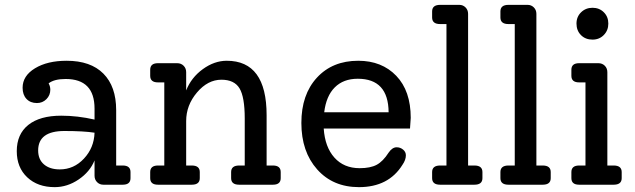

<svg xmlns="http://www.w3.org/2000/svg" viewBox="-20 -760 2614 790"><path d="M485 -79Q517 -79 517 -52V-27Q517 0 485 0H405Q390 0 379.5 -10.5Q369 -21 369 -37V-100Q350 -53 303.5 -21.5Q257 10 205 10Q135 10 92 -30.5Q49 -71 49 -138Q49 -208 96.5 -246Q144 -284 232 -284Q299 -284 369 -268V-313Q369 -435 250 -435Q203 -435 180 -417Q187 -405 187 -391Q187 -368 171 -352Q155 -336 132 -336Q105 -336 89 -353Q73 -370 73 -399Q73 -448 124 -479Q175 -510 254 -510Q353 -510 405.5 -457Q458 -404 458 -307V-79ZM226 -63Q284 -63 325.5 -107.5Q367 -152 369 -214Q324 -221 245 -221Q137 -221 137 -141Q137 -104 161 -83.5Q185 -63 226 -63Z M1103 -79Q1135 -79 1135 -52V-27Q1135 0 1103 0H964Q931 0 931 -27V-52Q931 -79 964 -79H987V-272Q987 -361 965.5 -396.5Q944 -432 891 -432Q835 -432 790.5 -379.5Q746 -327 746 -262V-79H769Q802 -79 802 -52V-27Q802 0 769 0H630Q598 0 598 -27V-52Q598 -79 630 -79H656V-421H630Q598 -421 598 -448V-473Q598 -500 630 -500H709Q725 -500 735.5 -489.5Q746 -479 746 -463V-388Q767 -441 814.5 -475.5Q862 -510 913 -510Q1077 -510 1077 -286V-79Z M1670 -275Q1670 -270 1667 -231H1312Q1317 -155 1356 -111.5Q1395 -68 1460 -68Q1504 -68 1530 -82Q1556 -96 1579 -132Q1594 -154 1612 -154Q1627 -154 1638.5 -144.5Q1650 -135 1650 -121Q1650 -102 1636 -82Q1579 10 1457 10Q1350 10 1285 -63Q1220 -136 1220 -254Q1220 -371 1284 -440.5Q1348 -510 1454 -510Q1551 -510 1610.5 -448Q1670 -386 1670 -275ZM1452 -436Q1393 -436 1357.5 -400.5Q1322 -365 1314 -298H1579Q1578 -436 1452 -436Z M1791 0Q1758 0 1758 -27V-52Q1758 -79 1791 -79H1817V-661H1791Q1758 -661 1758 -688V-713Q1758 -740 1791 -740H1870Q1885 -740 1895.5 -729.5Q1906 -719 1906 -703V-79H1932Q1965 -79 1965 -52V-27Q1965 0 1932 0Z M2072 0Q2039 0 2039 -27V-52Q2039 -79 2072 -79H2098V-661H2072Q2039 -661 2039 -688V-713Q2039 -740 2072 -740H2151Q2166 -740 2176.5 -729.5Q2187 -719 2187 -703V-79H2213Q2246 -79 2246 -52V-27Q2246 0 2213 0Z M2418 -597Q2389 -597 2370.5 -615.5Q2352 -634 2352 -663Q2352 -691 2371 -709.5Q2390 -728 2418 -728Q2446 -728 2464.5 -709.5Q2483 -691 2483 -663Q2483 -635 2464.5 -616Q2446 -597 2418 -597ZM2363 0Q2331 0 2331 -27V-52Q2331 -79 2363 -79H2389V-421H2363Q2331 -421 2331 -448V-473Q2331 -500 2363 -500H2442Q2458 -500 2468.5 -489.5Q2479 -479 2479 -463V-79H2505Q2538 -79 2538 -52V-27Q2538 0 2505 0Z"/></svg>

Font: Solway
Style: Regular
Weight: 400
Designer: Mariya V. Pigoulevskaya
Foundry: The Northern Block Ltd.
Version: Version 1.000;hotconv 1.0.109;makeotfexe 2.5.65596